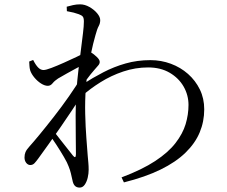

<svg xmlns="http://www.w3.org/2000/svg" viewBox="-20 -811 1040 879"><path d="M355.6 -371.6 357.1 -424.4Q404.7 -455.1 453.3 -480.2Q501.8 -505.4 555.1 -520.5Q608.4 -535.7 668.6 -535.7Q717.6 -535.7 762.1 -519.2Q806.6 -502.7 840.8 -472.5Q874.9 -442.4 895 -401.3Q915 -360.3 915 -310.5Q915 -254.6 894.2 -204.8Q873.5 -155.1 829.2 -112Q784.9 -68.8 715.1 -34.7Q645.3 -0.5 547.3 24L536.5 1.1Q630.6 -34.4 690.5 -73.8Q750.4 -113.2 783.5 -156.1Q816.7 -199 829.9 -242.9Q843 -286.8 843 -330.5Q843 -375.3 820.8 -414.4Q798.5 -453.5 756.9 -477.9Q715.2 -502.3 658.1 -502.3Q600.1 -502.3 544.5 -483.7Q488.9 -465.1 440.7 -434.9Q392.4 -404.8 355.6 -371.6ZM246 -451.7Q230.2 -441.5 220.8 -429.8Q211.4 -418.1 198.9 -418.1Q184.8 -418.1 168.1 -428.6Q151.4 -439.2 137.6 -455.7Q123.9 -472.2 118.4 -488.1Q115.2 -499.5 114.8 -509.8Q114.3 -520 113.7 -529.3L131.8 -536.5Q143.4 -513.3 154.7 -501.9Q165.9 -490.4 179.3 -490.4Q190 -490.4 216 -500.3Q242 -510.2 272.6 -523.9Q303.3 -537.6 329.6 -550.1Q355.9 -562.7 366.2 -568.7Q376 -574.1 382.1 -574.7Q388.2 -575.3 397.2 -570.7Q409.5 -563.4 423 -550.5Q436.5 -537.6 436.5 -527.8Q436.7 -519.2 429.5 -511.2Q422.3 -503.1 412.7 -491.9Q404.6 -483 395 -470.9Q385.3 -458.8 375.5 -445.3Q365.6 -431.7 356.4 -419.1L360.2 -477.1Q365 -485.1 369.5 -497.3Q374 -509.5 377.3 -522.1Q354.8 -511.9 331.2 -499.4Q307.6 -486.9 285.8 -474.5Q263.9 -462.1 246 -451.7ZM202.2 -199.1 218.1 -220.6Q233.8 -200.2 252.8 -176Q271.9 -151.7 288.7 -130.5Q305.5 -109.2 314 -98.5Q327.2 -82.2 327.6 -104.9Q327.8 -134.9 326.9 -181.3Q326.1 -227.7 326.3 -282.5Q326.5 -337.2 329.5 -389.4Q333.3 -442.3 339.2 -491.7Q345.1 -541.2 350.6 -584Q356 -626.9 360 -659.7Q364 -692.4 364 -712.3Q364 -729.1 358.9 -735.1Q353.8 -741.2 340.6 -746Q330.6 -749.8 317.1 -753.3Q303.7 -756.7 286.2 -759.8L285.4 -780.3Q298.9 -784.2 314.4 -787.6Q329.9 -791.1 346.8 -791.1Q368.1 -791.1 389.5 -779Q410.8 -766.9 424.8 -750.2Q438.8 -733.5 438.8 -718.8Q438.8 -704.1 431.8 -691.4Q424.7 -678.7 416.7 -648.8Q412.7 -634.9 406.4 -610Q400.2 -585.1 393.4 -552Q386.6 -518.9 381.1 -481.7Q375.6 -444.5 373 -407.9Q368.6 -349.1 370.1 -288.9Q371.6 -228.8 375.4 -179.3Q379.2 -129.8 381.4 -100.2Q383.1 -80.8 384.5 -65.5Q385.9 -50.2 385.9 -33.6Q385.9 -16.5 381.6 2.2Q377.3 20.9 368 34.4Q358.7 47.8 344.6 47.8Q330.6 47.8 322.7 39.5Q314.8 31.3 311.6 13.8Q307.6 -4.3 304.2 -18.5Q300.8 -32.7 293.9 -49.8Q288.7 -65 272.7 -92.3Q256.7 -119.7 237.6 -149Q218.5 -178.3 202.2 -199.1ZM354.3 -460 352.4 -372.4Q333.2 -341.4 307.9 -303.6Q282.6 -265.8 255.8 -226.8Q229 -187.8 202.9 -151.4Q176.8 -115 155 -84.9Q146.1 -72.6 138.2 -64.1Q130.3 -55.7 119.2 -55.5Q108.1 -55.3 100.1 -65.3Q92.2 -75.3 92.2 -90.1Q92.2 -104.2 96.8 -114.9Q101.3 -125.5 115 -140.7Q131.2 -158.5 161.4 -195.1Q191.6 -231.7 227.1 -277.2Q262.7 -322.7 296.2 -370.7Q329.6 -418.6 354.3 -460Z"/></svg>

Font: Noto Serif TC
Style: Regular
Weight: 200
Designer: Ryoko NISHIZUKA 西塚涼子 (kana & ideographs); Frank Grießhammer (Latin, Greek & Cyrillic); Wenlong ZHANG 张文龙 (bopomofo); San
Foundry: Adobe
Version: Version 2.001;hotconv 1.1.0;makeotfexe 2.6.0